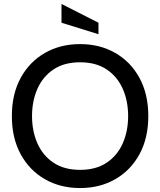

<svg xmlns="http://www.w3.org/2000/svg" viewBox="-20 -937 810 971"><path d="M385 14Q285 14 207 -30.8Q129 -75.5 84.5 -157.2Q40 -239 40 -350Q40 -461 84.5 -542.8Q129 -624.5 207 -669.2Q285 -714 385 -714Q485 -714 563 -669.2Q641 -624.5 685.5 -542.8Q730 -461 730 -350Q730 -239 685.5 -157.2Q641 -75.5 563 -30.8Q485 14 385 14ZM385 -78Q465.5 -78 519.5 -114.2Q573.5 -150.5 600.8 -212.2Q628 -274 628 -350Q628 -426 600.8 -487.8Q573.5 -549.5 519.5 -585.8Q465.5 -622 385 -622Q304.5 -622 250.5 -585.8Q196.5 -549.5 169.2 -487.8Q142 -426 142 -350Q142 -274 169.2 -212.2Q196.5 -150.5 250.5 -114.2Q304.5 -78 385 -78ZM478 -764 291 -822V-917L478 -822Z"/></svg>

Font: Cabin Resolve
Style: Regular-Resolve
Weight: 400
Designer: Pablo Impallari
Foundry: Pablo Impallari. http://www.impallari.com Igino Marini. http://www.ikern.com
Version: Version 3.001